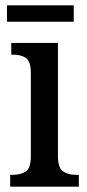

<svg xmlns="http://www.w3.org/2000/svg" viewBox="-20 -696 326 716"><path d="M18 0V-44H28Q57 -44 76 -56.5Q95 -69 95 -113V-424Q95 -467 77 -479.5Q59 -492 31 -492H22V-536H196V-116Q196 -70 215 -57Q234 -44 263 -44H274V0ZM6 -615V-676H255V-615Z"/></svg>

Font: Noto Serif Tamil Condensed Medium
Style: Italic
Weight: 500
Width: 3
Italic angle: -12°
Designer: Indian Type Foundry, Tom Grace, and the Monotype Design Team
Foundry: Monotype Imaging Inc.
Version: Version 2.003; ttfautohint (v1.8.4.7-5d5b)